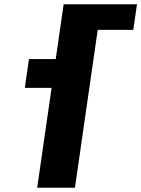

<svg xmlns="http://www.w3.org/2000/svg" viewBox="-20 -880 662 900"><path d="M261 -740 241.2 -603H115.7L96.3 -468H221.8L154.3 0H331.3L438 -740H604.8L622.1 -860H455.3H278.3Z"/></svg>

Font: Blink
Style: Obl
Weight: 400
Designer: Mew Too
Foundry: Cannot Into Space Fonts
Version: Version 001.000